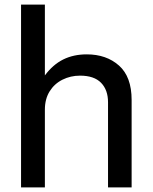

<svg xmlns="http://www.w3.org/2000/svg" viewBox="-20 -810 660 830"><path d="M71 0V-790H174V-484Q209 -531 253.5 -553Q298 -575 355 -575Q440 -575 494.5 -526.5Q549 -478 549 -378V0H447V-368Q447 -421 417 -452Q387 -483 326 -483Q285 -483 250 -465.5Q215 -448 194.5 -415Q174 -382 174 -336V0Z"/></svg>

Font: BDO Grotesk
Style: Regular
Weight: 400
Designer: Deni Anggara
Foundry: Lokal Container
Version: Version 2.000